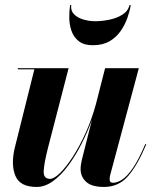

<svg xmlns="http://www.w3.org/2000/svg" viewBox="-20 -730 618 760"><path d="M262 -710Q259 -688.5 272.5 -674.2Q286 -660 309.2 -653Q332.5 -646 357.5 -646Q382.5 -646 411.8 -651.8Q441 -657.5 463.8 -671.5Q486.5 -685.5 493 -710H497.5Q494 -687 484.5 -659.8Q475 -632.5 458 -607.8Q441 -583 414 -567Q387 -551 347.5 -551Q312 -551 291.8 -567Q271.5 -583 263 -607.8Q254.5 -632.5 254.2 -659.8Q254 -687 257.5 -710ZM251.5 -460 169.5 -143Q154.5 -84 153 -53Q151.5 -22 178 -22Q194 -22 217.8 -45.2Q241.5 -68.5 268 -109.2Q294.5 -150 318.8 -203.5Q343 -257 359.5 -317L396 -460H529.5L416 -36.5Q414 -28.5 414 -20Q414 -6.5 427 -6.5Q443.5 -6.5 463 -18.8Q482.5 -31 505.5 -64Q528.5 -97 555 -159.5L559 -158.5Q524 -75.5 486.8 -32.8Q449.5 10 391.5 10Q343 10 321 -10.2Q299 -30.5 299 -61.5Q299 -69 300.5 -79Q302 -89 304 -97.5L344 -256Q327 -208.5 303 -161.2Q279 -114 250.5 -75.2Q222 -36.5 190 -13.2Q158 10 125 10Q60 10 41.5 -32.8Q23 -75.5 37.5 -141L116 -455.5H50.5V-460Z"/></svg>

Font: Bodoni* 36pt
Style: Bold Italic
Weight: 700
Italic angle: -13°
Version: Version 2.3